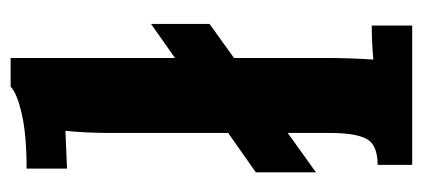

<svg xmlns="http://www.w3.org/2000/svg" viewBox="-237 -558 795 361"><g transform="rotate(-90 160.5 -377.5)"><path d="M296 -491V-381L232 -335V-161Q232 -118 229 -73Q261 -76 293 -76V0H31V-65Q69 -65 80 -86Q91 -107 91 -154V-234L17 -181V-294L91 -346V-565Q91 -613 95 -652L24 -649V-725Q87 -725 126.5 -734Q166 -743 178 -755H232V-446Z"/></g></svg>

Font: Sumana
Style: Bold
Weight: 700
Designer: Cyreal, Alexei Vanyashin (Devanagari), Olga Karpushina (Latin)
Foundry: Cyreal
Version: Version 1.015;PS 001.015;hotconv 1.0.70;makeotf.lib2.5.58329